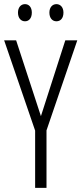

<svg xmlns="http://www.w3.org/2000/svg" viewBox="-20 -909 394 929"><path d="M67 -848C67 -822 81 -806 101 -806C120 -806 134 -821 134 -848C134 -874 120 -889 101 -889C81 -889 67 -873 67 -848ZM219 -848C219 -822 233 -806 253 -806C273 -806 287 -821 287 -848C287 -874 272 -889 253 -889C234 -889 219 -874 219 -848ZM178 -347 58 -714H0L150 -277V0H205V-278L354 -714H296Z"/></svg>

Font: Noto Sans Arabic ExtCond Light
Style: Regular
Weight: 300
Width: 2
Designer: Monotype Design Team, Nadine Chahine, Nizar Qandah and Khaled Hosny
Foundry: Monotype Imaging Inc.
Version: Version 2.012